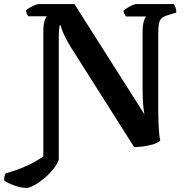

<svg xmlns="http://www.w3.org/2000/svg" viewBox="-78 -724 926 944"><path d="M51 200Q27 200 -6 188.5Q-39 177 -58 163Q-58 152 -55.5 142.5Q-53 133 -50 128Q7 113 55 90.5Q103 68 135 45V-568Q135 -603 141 -621.5Q147 -640 153 -644H61Q57 -649 54 -656Q51 -663 50 -672Q55 -679 67.5 -686Q80 -693 93 -698.5Q106 -704 112 -704H288L632 -162Q628 -183 625.5 -213.5Q623 -244 623 -298V-564Q623 -599 629 -619Q635 -639 641 -643H541Q539 -647 535 -653.5Q531 -660 529 -671Q535 -677 547.5 -685Q560 -693 573 -698.5Q586 -704 591 -704H776Q781 -698 785 -687Q789 -676 789 -662L749 -650Q728 -644 717.5 -635Q707 -626 703.5 -608Q700 -590 700 -557V-185Q700 -130 703 -88Q706 -46 710 -32Q697 -21 673.5 -14Q650 -7 625 -4Q600 -1 582 0L269 -494Q246 -532 234 -559.5Q222 -587 221 -599H215Q214 -594 212.5 -579Q211 -564 211 -532V60Q204 83 184 107.5Q164 132 139 153Q114 174 90 187Q66 200 51 200Z"/></svg>

Font: Texturina 12pt SemiBold
Style: Regular
Weight: 600
Designer: Guillermo Torres Carreño
Foundry: Omnibus-Type
Version: Version 1.002